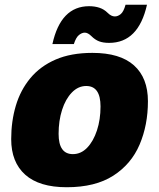

<svg xmlns="http://www.w3.org/2000/svg" viewBox="-20 -774 668 806"><path d="M260 12Q145 12 86 -40.5Q27 -93 27 -190Q27 -265 46.5 -330.5Q66 -396 107.5 -446Q149 -496 213.5 -524Q278 -552 368 -552Q484 -552 542.5 -499.5Q601 -447 601 -349Q601 -249 566 -167Q531 -85 455.5 -36.5Q380 12 260 12ZM286 -127Q320 -127 346 -154Q372 -181 387 -226.5Q402 -272 402 -327Q402 -413 342 -413Q308 -413 281.5 -385.5Q255 -358 240.5 -312.5Q226 -267 226 -212Q226 -127 286 -127ZM438 -594Q413 -594 396 -600.5Q379 -607 364 -622Q349 -637 336 -637Q324 -637 311.5 -627Q299 -617 290 -589H200Q235 -748 354 -748Q378 -748 397.5 -741.5Q417 -735 432 -720Q447 -705 462 -705Q475 -705 487 -715Q499 -725 507 -754H597Q561 -594 438 -594Z"/></svg>

Font: Geist Black
Style: Italic
Weight: 900
Italic angle: -12°
Designer: Basement.studio, Andrés Briganti, Mateo Zaragoza
Foundry: Basement.studio, Vercel, Andrés Briganti, Guido Ferreyra, Mateo Zaragoza
Version: Version 1.500; ttfautohint (v1.8.4.7-5d5b)